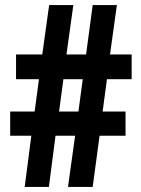

<svg xmlns="http://www.w3.org/2000/svg" viewBox="-20 -734 552 754"><path d="M400 -423 383 -296H473V-201H371L344 0H247L275 -201H198L172 0H77L103 -201H20V-296H116L133 -423H43V-520H146L173 -714H268L241 -520H318L344 -714H439L412 -520H497V-423ZM212 -296H288L305 -423H229Z"/></svg>

Font: Noto Sans Thai ExtCond
Style: Bold
Weight: 700
Width: 2
Designer: Monotype Design Team
Foundry: Monotype Imaging Inc.
Version: Version 2.002; ttfautohint (v1.8.4.7-5d5b)